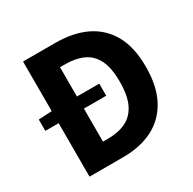

<svg xmlns="http://www.w3.org/2000/svg" viewBox="-163 -908 1076 1073"><g transform="rotate(-30 375.0 -371.5)"><path d="M31 -345V-418L119 -423H424V-345ZM117 0V-743H325Q439 -743 522 -703.5Q605 -664 651 -583Q697 -502 697 -375Q697 -248 651.5 -164.5Q606 -81 525 -40.5Q444 0 334 0ZM280 -132H315Q380 -132 428.5 -155.5Q477 -179 503 -232.5Q529 -286 529 -375Q529 -465 503 -516.5Q477 -568 428.5 -590Q380 -612 315 -612H280Z"/></g></svg>

Font: Noto Sans SC Thin ExtraBold
Style: Regular
Weight: 800
Version: Version 2.004-H2;hotconv 1.0.118;makeotfexe 2.5.65603